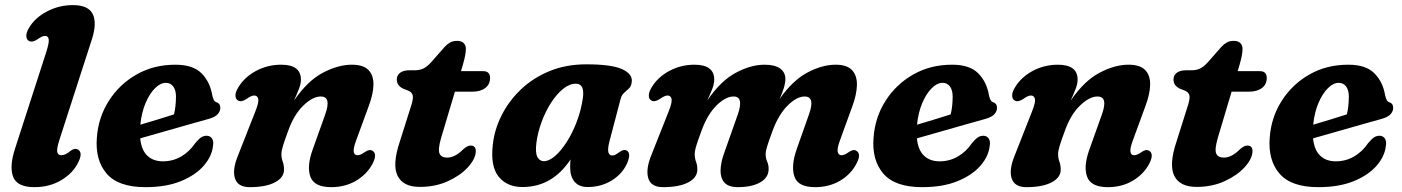

<svg xmlns="http://www.w3.org/2000/svg" viewBox="-20 -740 5646 773"><path d="M350.5 -583.5 220 -179.5Q207.5 -141 210.5 -128Q213.5 -115 227 -115Q243.5 -115 264.5 -133Q281.5 -145.5 294.5 -137.5Q314.5 -125 295 -86Q274 -43 226.8 -14.8Q179.5 13.5 118.5 13.5Q49.5 13.5 33.2 -27.5Q17 -68.5 40 -140L165.5 -528Q178 -566.5 176.2 -581Q174.5 -595.5 161 -595.5Q150 -595.5 130.5 -581.5Q109.5 -567.5 96 -575.5Q86.5 -581 86 -595Q85.5 -609 96.5 -627.5Q120.5 -668.5 169.2 -694Q218 -719.5 273.5 -719.5Q335 -719.5 353 -684Q371 -648.5 350.5 -583.5Z M837.5 -152Q833 -110.5 800.2 -72.8Q767.5 -35 708.5 -10.8Q649.5 13.5 565.5 13.5Q456 13.5 409.2 -41.2Q362.5 -96 370 -186.5Q376 -268 418.5 -334.5Q461 -401 530 -440.2Q599 -479.5 686 -479.5Q757 -479.5 791.2 -445Q825.5 -410.5 834.5 -357Q836.5 -347 840.2 -339Q844 -331 850 -329Q867 -324 867 -306Q867 -292.5 857 -280.8Q847 -269 821 -261.5Q789 -252.5 740.2 -238.8Q691.5 -225 639.2 -210Q587 -195 544.5 -183Q549 -136.5 572.8 -113.5Q596.5 -90.5 636 -90.5Q676 -90.5 709.5 -110Q743 -129.5 765.5 -163Q780 -180.5 790 -187Q800 -193.5 812.5 -193.5Q826.5 -193 833.8 -182Q841 -171 837.5 -152ZM647.5 -406.5Q626 -406.5 604.2 -385Q582.5 -363.5 566.2 -325.5Q550 -287.5 545 -238Q579 -248 615.8 -259.2Q652.5 -270.5 680.5 -279.5Q688 -309 688.5 -350.5Q688.5 -376.5 677.8 -391.5Q667 -406.5 647.5 -406.5Z M938 -335.5Q928.5 -341 928 -355Q927.5 -369 939 -387.5Q963.5 -429 1010.2 -454.2Q1057 -479.5 1112 -479.5Q1191.5 -479.5 1191.5 -419.5Q1191.5 -402.5 1183.2 -381.2Q1175 -360 1163.5 -335Q1218.5 -415 1280 -447.2Q1341.5 -479.5 1396.5 -479.5Q1443 -479.5 1463.8 -457.8Q1484.5 -436 1483.5 -398Q1482.5 -360 1464 -311.5L1414 -175Q1402 -143 1404.2 -129Q1406.5 -115 1419.5 -115Q1431 -115 1448.5 -127.5Q1467.5 -141 1480.5 -132.5Q1500 -119.5 1479.5 -80Q1457 -38 1413.2 -12.2Q1369.5 13.5 1313.5 13.5Q1245.5 13.5 1230 -27.8Q1214.5 -69 1238 -135.5L1289 -278.5Q1315.5 -351.5 1271.5 -351.5Q1239 -351.5 1201.2 -315Q1163.5 -278.5 1140.5 -214Q1126 -175 1119.5 -154Q1113 -133 1113 -119Q1113 -103.5 1118.2 -89.2Q1123.5 -75 1123.5 -57Q1123.5 -25 1086.8 -5.8Q1050 13.5 985.5 13.5Q937.5 13.5 926 -21.8Q914.5 -57 939 -116L1007.5 -290Q1022.5 -327 1019.8 -341.2Q1017 -355.5 1003 -355.5Q992 -355.5 972.5 -341.5Q951.5 -327.5 938 -335.5Z M1626 -374 1602 -383.5Q1577.5 -396 1577.5 -420Q1577.5 -437 1590.8 -447Q1604 -457 1627 -457H1650Q1669.5 -457 1684.5 -464.2Q1699.5 -471.5 1715.5 -489L1770.5 -551.5Q1780.5 -562.5 1792.2 -569Q1804 -575.5 1820 -575.5Q1838 -575.5 1846.8 -566.5Q1855.5 -557.5 1855.5 -543.5Q1855.5 -520 1844 -481L1836 -453.5H1925.5Q1953 -453.5 1953 -426Q1953 -400.5 1933.8 -385.8Q1914.5 -371 1882.5 -371H1811.5L1756 -185Q1742.5 -138.5 1749.5 -122Q1756.5 -105.5 1780.5 -105.5Q1811.5 -105.5 1844 -138Q1861.5 -154 1874.5 -154Q1897 -154 1895.5 -128.5Q1893.5 -99 1863.5 -66.2Q1833.5 -33.5 1783.2 -10.5Q1733 12.5 1670.5 12.5Q1603 12.5 1580.8 -32Q1558.5 -76.5 1589.5 -169.5L1632.5 -305.5Q1643.5 -337.5 1642.2 -352Q1641 -366.5 1626 -374Z M2434 -172Q2426 -141.5 2429.2 -127.8Q2432.5 -114 2444.5 -114Q2452.5 -114 2458.8 -117.5Q2465 -121 2474.5 -128Q2491 -140.5 2503 -134Q2522 -123.5 2505 -83Q2485.5 -39.5 2442.5 -13.2Q2399.5 13 2346 13Q2311.5 13 2293.5 -8Q2275.5 -29 2275.5 -66Q2275.5 -82.5 2277 -98Q2203.5 13 2083.5 13Q2021.5 13 1987.8 -28.5Q1954 -70 1964 -156.5Q1970 -216.5 1998.8 -274.2Q2027.5 -332 2076 -378.8Q2124.5 -425.5 2191.2 -453.2Q2258 -481 2340.5 -481Q2442 -481 2484.8 -461.5Q2527.5 -442 2523.5 -410.5Q2521.5 -392.5 2512.2 -383.8Q2503 -375 2493 -366.5Q2483 -358 2478.5 -341.5ZM2139.5 -165Q2134.5 -124 2143.8 -107.5Q2153 -91 2169.5 -91Q2190.5 -91 2214.8 -112Q2239 -133 2262 -169Q2285 -205 2302.2 -250.5Q2319.5 -296 2326.5 -344.5Q2335 -403 2298.5 -403Q2272.5 -403 2246.5 -381.8Q2220.5 -360.5 2198.2 -325.8Q2176 -291 2160.5 -249Q2145 -207 2139.5 -165Z M2894 -119.5 2950.5 -279.5Q2975.5 -351.5 2933.5 -351.5Q2901 -351.5 2864.8 -315.5Q2828.5 -279.5 2805 -215.5Q2790.5 -176.5 2783.8 -155Q2777 -133.5 2777 -119Q2777 -103 2782.2 -89Q2787.5 -75 2787.5 -57.5Q2787.5 -25 2751 -5.8Q2714.5 13.5 2649.5 13.5Q2601 13.5 2590 -22.5Q2579 -58.5 2603 -117L2671.5 -290Q2686.5 -327 2683.8 -341.2Q2681 -355.5 2667.5 -355.5Q2656 -355.5 2636.5 -341.5Q2615.5 -327.5 2602 -335.5Q2592.5 -341 2592.2 -355Q2592 -369 2603 -387.5Q2627.5 -429 2674.2 -454.2Q2721 -479.5 2775.5 -479.5Q2855.5 -479.5 2855.5 -419.5Q2855.5 -402 2847.2 -380.8Q2839 -359.5 2827.5 -335.5Q2881.5 -414.5 2942.2 -447Q3003 -479.5 3058 -479.5Q3100.5 -479.5 3121.2 -464Q3142 -448.5 3142 -421.5Q3141.5 -403.5 3135 -383.5Q3128.5 -363.5 3119 -342Q3171.5 -416.5 3230.8 -448Q3290 -479.5 3344.5 -479.5Q3390.5 -479.5 3410.8 -457.2Q3431 -435 3430 -397Q3429 -359 3411.5 -312L3362.5 -177Q3350 -144 3352.5 -129.5Q3355 -115 3368 -115Q3380 -115 3397 -127.5Q3416.5 -141 3428.5 -132.5Q3449 -119.5 3427.5 -80Q3405.5 -38 3361.8 -12.2Q3318 13.5 3261.5 13.5Q3193 13.5 3178.5 -28.8Q3164 -71 3187 -138L3237 -279.5Q3263 -351.5 3219.5 -351.5Q3187.5 -351.5 3150.5 -314.5Q3113.5 -277.5 3089.5 -211Q3075 -172 3068.8 -151.5Q3062.5 -131 3062.5 -119.5Q3062.5 -103 3068.8 -89Q3075 -75 3074.5 -58Q3074 -25 3040.5 -5.8Q3007 13.5 2950.5 13.5Q2913 13.5 2896.8 -4.8Q2880.5 -23 2881 -53.2Q2881.5 -83.5 2894 -119.5Z M3964.5 -152Q3960 -110.5 3927.2 -72.8Q3894.5 -35 3835.5 -10.8Q3776.5 13.5 3692.5 13.5Q3583 13.5 3536.2 -41.2Q3489.5 -96 3497 -186.5Q3503 -268 3545.5 -334.5Q3588 -401 3657 -440.2Q3726 -479.5 3813 -479.5Q3884 -479.5 3918.2 -445Q3952.5 -410.5 3961.5 -357Q3963.5 -347 3967.2 -339Q3971 -331 3977 -329Q3994 -324 3994 -306Q3994 -292.5 3984 -280.8Q3974 -269 3948 -261.5Q3916 -252.5 3867.2 -238.8Q3818.5 -225 3766.2 -210Q3714 -195 3671.5 -183Q3676 -136.5 3699.8 -113.5Q3723.5 -90.5 3763 -90.5Q3803 -90.5 3836.5 -110Q3870 -129.5 3892.5 -163Q3907 -180.5 3917 -187Q3927 -193.5 3939.5 -193.5Q3953.5 -193 3960.8 -182Q3968 -171 3964.5 -152ZM3774.5 -406.5Q3753 -406.5 3731.2 -385Q3709.5 -363.5 3693.2 -325.5Q3677 -287.5 3672 -238Q3706 -248 3742.8 -259.2Q3779.5 -270.5 3807.5 -279.5Q3815 -309 3815.5 -350.5Q3815.5 -376.5 3804.8 -391.5Q3794 -406.5 3774.5 -406.5Z M4065 -335.5Q4055.5 -341 4055 -355Q4054.5 -369 4066 -387.5Q4090.5 -429 4137.2 -454.2Q4184 -479.5 4239 -479.5Q4318.5 -479.5 4318.5 -419.5Q4318.5 -402.5 4310.2 -381.2Q4302 -360 4290.5 -335Q4345.5 -415 4407 -447.2Q4468.5 -479.5 4523.5 -479.5Q4570 -479.5 4590.8 -457.8Q4611.5 -436 4610.5 -398Q4609.5 -360 4591 -311.5L4541 -175Q4529 -143 4531.2 -129Q4533.5 -115 4546.5 -115Q4558 -115 4575.5 -127.5Q4594.5 -141 4607.5 -132.5Q4627 -119.5 4606.5 -80Q4584 -38 4540.2 -12.2Q4496.5 13.5 4440.5 13.5Q4372.5 13.5 4357 -27.8Q4341.5 -69 4365 -135.5L4416 -278.5Q4442.5 -351.5 4398.5 -351.5Q4366 -351.5 4328.2 -315Q4290.5 -278.5 4267.5 -214Q4253 -175 4246.5 -154Q4240 -133 4240 -119Q4240 -103.5 4245.2 -89.2Q4250.5 -75 4250.5 -57Q4250.5 -25 4213.8 -5.8Q4177 13.5 4112.5 13.5Q4064.5 13.5 4053 -21.8Q4041.5 -57 4066 -116L4134.5 -290Q4149.5 -327 4146.8 -341.2Q4144 -355.5 4130 -355.5Q4119 -355.5 4099.5 -341.5Q4078.5 -327.5 4065 -335.5Z M4753 -374 4729 -383.5Q4704.5 -396 4704.5 -420Q4704.5 -437 4717.8 -447Q4731 -457 4754 -457H4777Q4796.5 -457 4811.5 -464.2Q4826.5 -471.5 4842.5 -489L4897.5 -551.5Q4907.5 -562.5 4919.2 -569Q4931 -575.5 4947 -575.5Q4965 -575.5 4973.8 -566.5Q4982.5 -557.5 4982.5 -543.5Q4982.5 -520 4971 -481L4963 -453.5H5052.5Q5080 -453.5 5080 -426Q5080 -400.5 5060.8 -385.8Q5041.5 -371 5009.5 -371H4938.5L4883 -185Q4869.5 -138.5 4876.5 -122Q4883.5 -105.5 4907.5 -105.5Q4938.5 -105.5 4971 -138Q4988.5 -154 5001.5 -154Q5024 -154 5022.5 -128.5Q5020.5 -99 4990.5 -66.2Q4960.5 -33.5 4910.2 -10.5Q4860 12.5 4797.5 12.5Q4730 12.5 4707.8 -32Q4685.5 -76.5 4716.5 -169.5L4759.5 -305.5Q4770.5 -337.5 4769.2 -352Q4768 -366.5 4753 -374Z M5559.5 -152Q5555 -110.5 5522.2 -72.8Q5489.5 -35 5430.5 -10.8Q5371.5 13.5 5287.5 13.5Q5178 13.5 5131.2 -41.2Q5084.5 -96 5092 -186.5Q5098 -268 5140.5 -334.5Q5183 -401 5252 -440.2Q5321 -479.5 5408 -479.5Q5479 -479.5 5513.2 -445Q5547.5 -410.5 5556.5 -357Q5558.5 -347 5562.2 -339Q5566 -331 5572 -329Q5589 -324 5589 -306Q5589 -292.5 5579 -280.8Q5569 -269 5543 -261.5Q5511 -252.5 5462.2 -238.8Q5413.5 -225 5361.2 -210Q5309 -195 5266.5 -183Q5271 -136.5 5294.8 -113.5Q5318.5 -90.5 5358 -90.5Q5398 -90.5 5431.5 -110Q5465 -129.5 5487.5 -163Q5502 -180.5 5512 -187Q5522 -193.5 5534.5 -193.5Q5548.5 -193 5555.8 -182Q5563 -171 5559.5 -152ZM5369.5 -406.5Q5348 -406.5 5326.2 -385Q5304.5 -363.5 5288.2 -325.5Q5272 -287.5 5267 -238Q5301 -248 5337.8 -259.2Q5374.5 -270.5 5402.5 -279.5Q5410 -309 5410.5 -350.5Q5410.5 -376.5 5399.8 -391.5Q5389 -406.5 5369.5 -406.5Z"/></svg>

Font: Fraunces 9pt S050
Style: Bold Italic
Weight: 700
Italic angle: -16°
Version: Version 1.000; ttfautohint (v1.8.3)